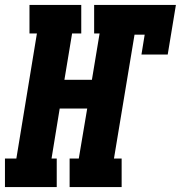

<svg xmlns="http://www.w3.org/2000/svg" viewBox="-56 -755 730 775"><path d="M-36 0V-115H10L93 -620H63V-735H272V-620H235L204 -433H315L346 -620H324V-735H654L621 -535H515L528 -615H487L404 -115H435V0H225V-115H262L296 -317H185L152 -115H173V0Z"/></svg>

Font: Iosevka Slab Heavy Extended
Style: Italic
Weight: 900
Width: 7
Italic angle: -9°
Monospace: yes
Designer: Belleve Invis
Foundry: Belleve Invis
Version: Version 11.1.0; ttfautohint (v1.8.3)